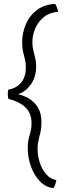

<svg xmlns="http://www.w3.org/2000/svg" viewBox="-20 -791 372 996"><path d="M257 185Q216.5 180.5 186.5 149Q156.5 117.5 140.2 71.5Q124 25.5 124 -22.5Q124 -45.5 127 -62Q130 -78.5 134.5 -93Q138.5 -105.5 141 -119.8Q143.5 -134 143.5 -152.5Q143.5 -204.5 111 -234.8Q78.5 -265 23.5 -278Q22 -283 21.2 -290.2Q20.5 -297.5 20.5 -304Q20.5 -318 22.5 -325.5Q67.5 -334 90.8 -364Q114 -394 114 -439.5Q114 -460.5 111 -475.5Q108 -490.5 104 -505Q100 -519 97.5 -534.5Q95 -550 95 -571.5Q95 -620 113.5 -664.2Q132 -708.5 169.8 -737.8Q207.5 -767 265.5 -771Q270.5 -765.5 275.2 -752.8Q280 -740 281 -730Q236 -726 206.8 -702Q177.5 -678 162.8 -643.2Q148 -608.5 148 -572.5Q148 -554 150.8 -540Q153.5 -526 157 -512.5Q161 -498.5 164.2 -483Q167.5 -467.5 167.5 -446Q167.5 -392 140 -353Q112.5 -314 73 -302.5Q101 -296.5 129.2 -280.2Q157.5 -264 176.2 -234Q195 -204 195 -157.5Q195 -134 192 -116.8Q189 -99.5 184.5 -83.5Q180.5 -68.5 177.8 -53.2Q175 -38 175 -19Q175 17 186.2 52.2Q197.5 87.5 219.2 112.5Q241 137.5 272.5 143.5Q270.5 153.5 267.2 164Q264 174.5 257 185Z"/></svg>

Font: Grandstander ExtraLight
Style: Regular
Weight: 200
Designer: Tyler Finck
Foundry: Etcetera Type Co
Version: Version 1.200; ttfautohint (v1.8.3)